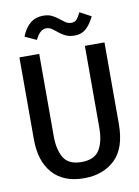

<svg xmlns="http://www.w3.org/2000/svg" viewBox="-90 -863 680 936"><g transform="rotate(-10 250.0 -395.5)"><path d="M250 12Q149 12 95 -48.5Q41 -109 41 -217V-623H139V-216Q139 -148 163.5 -108Q188 -68 251 -68Q315 -68 340 -108Q365 -148 365 -219V-623H462V-220Q462 -100 403.5 -44Q345 12 250 12ZM367 -789 423 -759Q402 -717 379.5 -699Q357 -681 326 -681Q299 -681 280.5 -690Q262 -699 248.5 -710.5Q235 -722 222 -731Q209 -740 194 -740Q162 -740 140 -692L83 -718Q98 -758 124.5 -780.5Q151 -803 191 -803Q216 -803 233.5 -794Q251 -785 264.5 -774Q278 -763 291 -754Q304 -745 321 -745Q337 -745 346.5 -755.5Q356 -766 367 -789Z"/></g></svg>

Font: Inconsolata SemiBold
Style: Regular
Weight: 600
Monospace: yes
Designer: Raph Levien, Cyreal, Brenton Simpson
Foundry: Raph Levien, Cyreal, Google
Version: Version 3.100; ttfautohint (v1.8.4.7-5d5b)